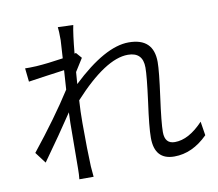

<svg xmlns="http://www.w3.org/2000/svg" viewBox="-87 -895 1175 1034"><g transform="rotate(-10 500.0 -377.5)"><path d="M296 -719Q296 -773 293 -791L377 -788Q367 -742 357 -635L365 -637L392 -606L348 -536L343 -471Q525 -644 654 -644Q790 -644 790 -513Q790 -463 771 -325Q752 -187 752 -136Q752 -72 807 -72Q883 -72 962 -156L974 -80Q890 4 791 4Q683 4 683 -117Q683 -175 702 -311Q720 -447 720 -495Q720 -579 638 -579Q517 -579 338 -383Q334 -324 334 -260Q334 -110 338 -22Q340 6 343 36H265Q268 9 268 -20Q269 -71 269 -142L270 -271L272 -329Q201 -222 102 -84L56 -145Q191 -314 279 -452L286 -557Q146 -538 89 -529L81 -603Q100 -602 143 -604Q204 -608 290 -621Z"/></g></svg>

Font: Source Han Sans CN Normal
Style: Regular
Weight: 350
Designer: Ryoko NISHIZUKA 西塚涼子 (kana, bopomofo & ideographs); Paul D. Hunt (Latin, Greek & Cyrillic); Sandoll Communications 산돌커뮤니
Foundry: Adobe
Version: Version 2.004;hotconv 1.0.118;makeotfexe 2.5.65603